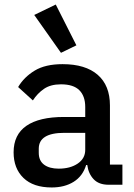

<svg xmlns="http://www.w3.org/2000/svg" viewBox="-20 -815 589 847"><path d="M459 0Q416 0 393 -24.5Q370 -49 365 -87H360Q345 -38 305 -13Q265 12 208 12Q127 12 83.5 -30Q40 -72 40 -143Q40 -221 96.5 -260Q153 -299 262 -299H356V-343Q356 -391 330 -417Q304 -443 249 -443Q203 -443 174 -423Q145 -403 125 -372L60 -431Q86 -475 133 -503.5Q180 -532 256 -532Q357 -532 411 -485Q465 -438 465 -350V-89H520V0ZM239 -71Q290 -71 323 -93.5Q356 -116 356 -154V-229H264Q151 -229 151 -159V-141Q151 -106 174.5 -88.5Q198 -71 239 -71ZM131 -749 226 -795 317 -615 249 -582Z"/></svg>

Font: IBM Plex Sans Hebrew Medium
Style: Regular
Weight: 500
Designer: Mike Abbink, Paul van der Laan, Pieter van Rosmalen, Yanek Iontef
Foundry: Bold Monday
Version: Version 1.2